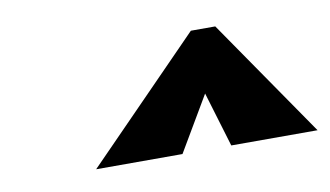

<svg xmlns="http://www.w3.org/2000/svg" viewBox="-39 -911 646 376"><g transform="rotate(-10 283.5 -722.5)"><path d="M395.2 -605H566.8L404.8 -840H356.3L126.5 -605H298.2L362.4 -714Z"/></g></svg>

Font: Blink
Style: WideObl
Weight: 400
Designer: Mew Too
Foundry: Cannot Into Space Fonts
Version: Version 001.000